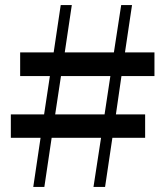

<svg xmlns="http://www.w3.org/2000/svg" viewBox="-20 -742 655 762"><path d="M351 0H397L426 -195H556V-288H440L462 -440H593V-534H476L504 -722H461L432 -534H237L265 -722H221L193 -534H60V-440H178L155 -288H23V-195H141L112 0H156L185 -195H381ZM199 -288 222 -440H418L395 -288Z"/></svg>

Font: Source Han Serif CN
Style: Bold
Weight: 700
Designer: Ryoko NISHIZUKA 西塚涼子 (kana & ideographs); Frank Grießhammer (Latin, Greek & Cyrillic); Wenlong ZHANG 张文龙 (bopomofo); San
Foundry: Adobe
Version: Version 2.003;hotconv 1.1.1;makeotfexe 2.6.0